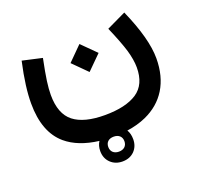

<svg xmlns="http://www.w3.org/2000/svg" viewBox="-126 -499 1025 994"><g transform="rotate(-20 386.5 -2.0)"><path d="M550.8 -312.5C576.7 -252.9 594.7 -205.6 605.5 -169.9C615.7 -134.3 621.1 -102.5 621.1 -74.7C621.1 -11.7 600.6 33.2 559.6 60.5C518.1 87.9 459 101.6 382.3 101.6C306.2 101.6 249 86.9 210.9 57.1C172.9 27.3 153.8 -22.5 153.8 -92.3C153.8 -113.3 155.8 -138.7 159.7 -167.5C163.6 -196.3 170.9 -236.3 181.2 -286.6L72.8 -311C51.8 -216.8 43 -144.5 43 -85.4C43 20.5 72.3 98.1 130.4 147.5C174.8 185.1 234.4 208 309.1 217.3C299.8 231.9 294.9 249 294.9 268.6C294.9 295.4 303.7 316.9 320.8 333.5C337.9 350.1 359.9 358.4 385.7 358.4C412.6 358.4 434.6 350.1 451.7 333C468.3 315.9 476.6 294.4 476.6 268.6C476.6 248 472.2 230.5 463.4 216.3C502 210.9 537.1 201.2 568.8 187C672.4 140.6 732.4 48.8 732.4 -84.5C732.4 -156.7 707.5 -249.5 657.2 -363.3ZM383.3 -135.3 460.9 -212.4 383.3 -289.6 306.2 -212.4ZM385.7 221.7C412.6 221.7 430.2 236.8 430.2 262.7C430.2 288.6 412.6 304.2 385.7 304.2C358.9 304.2 341.3 288.6 341.3 262.7C341.3 236.8 358.4 221.7 385.7 221.7Z"/></g></svg>

Font: Estedad SemiBold
Style: Regular
Weight: 600
Designer: Amin Abedi
Version: Version 7.3